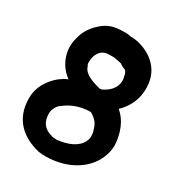

<svg xmlns="http://www.w3.org/2000/svg" viewBox="-155 -720 749 818"><g transform="rotate(30 220.0 -311.5)"><path d="M7 -178C7 -73 73 -20 158 0H159C181 3 205 3 227 0C304 -9 369 -47 402 -105C412 -124 422 -148 423 -173C424 -177 424 -182 424 -185V-186C421 -244 400 -297 361 -329C390 -356 415 -398 418 -445V-446C418 -446 419 -451 419 -457C419 -466 418 -472 418 -477V-478C414 -541 374 -585 321 -607C303 -614 282 -622 252 -621C245 -623 234 -625 225 -625C216 -625 208 -624 201 -624C169 -623 144 -615 121 -598C90 -574 64 -543 54 -499C34 -430 65 -365 113 -331C105 -327 94 -324 88 -318C83 -314 75 -310 71 -306C36 -276 7 -234 7 -178ZM113 -164C113 -186 127 -207 139 -215H140C167 -238 211 -258 263 -258L267 -257C291 -242 306 -228 313 -197V-196H314C317 -187 318 -178 318 -170C318 -164 318 -161 317 -157C307 -118 269 -94 214 -85C207 -84 200 -83 196 -83C184 -83 176 -84 166 -88C133 -98 113 -121 113 -164ZM151 -438V-440C151 -476 170 -505 200 -508C206 -508 213 -509 218 -509H233C248 -506 262 -505 273 -501C277 -499 284 -491 300 -487C306 -481 311 -472 312 -459V-458C314 -454 315 -448 315 -441C315 -404 288 -378 256 -364C254 -364 252 -364 248 -363C204 -374 166 -388 156 -419V-420C152 -424 150 -433 151 -438Z"/></g></svg>

Font: SolarCharger
Style: 950
Weight: 900
Designer: Mew Too
Foundry: Cannot Into Space Fonts/KineticPlasma Fonts
Version: Version 1.100